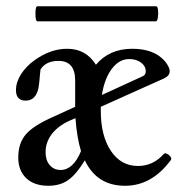

<svg xmlns="http://www.w3.org/2000/svg" viewBox="-20 -580 593 611"><path d="M99.1 -512.2Q92.8 -512.2 92.8 -536.1Q92.8 -560.1 99.1 -560.1H477.1Q481.4 -560.1 482.9 -548.1Q484.4 -536.1 482.4 -524.2Q480.5 -512.2 476.1 -512.2ZM133.8 11.2Q88.9 11.2 63.5 -12.9Q38.1 -37.1 38.1 -79.1Q38.1 -124 62 -152.1Q85.9 -180.2 148.9 -208L219.2 -240.2V-261.2V-324.2Q219.2 -386.2 166 -386.2Q126 -386.2 108.9 -358.9Q107.9 -351.6 106.9 -339.6Q106 -327.6 105.2 -320.6Q104.5 -313.5 103.3 -305.2Q102.1 -296.9 100.1 -291Q89.8 -259.8 62 -259.8Q30.8 -259.8 30.8 -293Q30.8 -318.4 46.9 -343.8Q63 -369.1 89.8 -388.2Q140.6 -424.8 193.8 -424.8Q253.4 -424.8 285.2 -374Q328.1 -424.8 400.9 -424.8Q469.7 -424.8 503.9 -386.2Q520 -367.2 520 -353Q520 -337.9 499 -329.1L300.8 -240.2V-227.1Q300.8 -147.5 333 -99.6Q365.2 -51.8 418.9 -51.8Q467.3 -51.8 501 -89.8Q506.8 -95.7 517.8 -86.4Q528.8 -77.1 522.9 -69.8Q462.9 11.2 377.9 11.2Q288.1 11.2 250 -69.8Q222.2 -24.4 196.5 -6.6Q170.9 11.2 133.8 11.2ZM391.1 -392.1Q359.4 -392.1 335.9 -361.1Q312.5 -330.1 304.2 -277.8L433.1 -336.9Q443.8 -340.8 443.8 -353Q443.8 -369.6 428.7 -380.9Q413.6 -392.1 391.1 -392.1ZM125 -95.2Q125 -70.3 138.2 -54.7Q151.4 -39.1 172.9 -39.1Q212.9 -39.1 237.8 -99.1Q224.6 -142.1 220.2 -204.1L201.2 -195.8Q164.6 -179.2 144.8 -153.3Q125 -127.4 125 -95.2Z"/></svg>

Font: Junicode SmCond Medium
Style: Regular
Weight: 500
Width: 4
Designer: Peter S. Baker
Version: Version 2.206